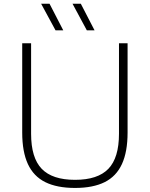

<svg xmlns="http://www.w3.org/2000/svg" viewBox="-20 -964 776 994"><path d="M368.5 9Q275 9 214.5 -21Q154 -51 124.5 -114.5Q95 -178 95 -277.5V-740H141V-271.5Q141 -147 196 -90Q251 -33 368.5 -33Q486 -33 541 -90Q596 -147 596 -271.5V-740H640.5V-277.5Q640.5 -178 611.2 -114.5Q582 -51 521.8 -21Q461.5 9 368.5 9ZM429.5 -807 355.5 -944.5H398.5L469.5 -807ZM267.5 -807 193 -944.5H236.5L307.5 -807Z"/></svg>

Font: Encode Sans SC SemiExpanded ExtraLight
Style: Regular
Weight: 250
Width: 6
Designer: Multiple Designers
Foundry: Impallari Type
Version: Version 3.002